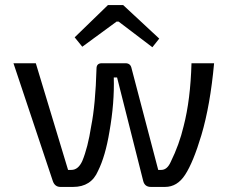

<svg xmlns="http://www.w3.org/2000/svg" viewBox="-20 -736 890 756"><path d="M580 -550 447 -651H439L304 -552L274 -589L405 -716H465L607 -584ZM261 -67Q288 -67 304 -102Q326 -155 339 -239Q356 -324 360 -466Q360 -487 381 -487H474Q494 -487 498 -467L603 -67H615Q638 -67 652 -98Q686 -167 703 -239Q730 -343 734 -487H823Q808 -322 773 -204Q741 -97 709 -48Q678 0 630 0H574Q550 0 544 -23L441 -431H428Q431 -331 411 -218Q395 -121 366 -63Q339 0 268 0H218Q196 0 188 -23L33 -487H121L248 -67Z"/></svg>

Font: Taylor Sans
Style: Regular
Weight: 400
Italic angle: -8°
Designer: Natanael Gama
Version: Version 1.001 September 8, 2015